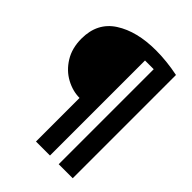

<svg xmlns="http://www.w3.org/2000/svg" viewBox="-250 -815 1153 1153"><g transform="rotate(45 327.0 -238.5)"><path d="M21 -420Q21 -555 123.5 -621Q226 -687 388 -687Q478 -687 577 -667V210H458V-597H384V210H265V-160Q207 -160 150.5 -190.5Q94 -221 57.5 -280Q21 -339 21 -420Z"/></g></svg>

Font: Lalezar
Style: Regular
Weight: 400
Designer: Borna Izadpanah
Foundry: Borna Izadpanah
Version: Version 1.003;November 28, 2018;FontCreator 11.5.0.2421 64-b